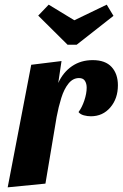

<svg xmlns="http://www.w3.org/2000/svg" viewBox="-20 -788 526 824"><path d="M13 16 114 -510 244 -526 230 -432Q251 -478 289 -504Q327 -530 378 -530Q432 -530 459 -500.5Q486 -471 486 -422Q486 -365 453.5 -327Q421 -289 370 -289Q355 -289 340 -293Q325 -297 317 -307Q332 -327 342 -357Q352 -387 352 -412Q352 -429 344.5 -441Q337 -453 319 -453Q293 -453 274 -429.5Q255 -406 243 -367.5Q231 -329 223 -286L175 0ZM270 -596 144 -721 189 -768 299 -701 438 -768 467 -720 309 -596Z"/></svg>

Font: Sansita Swashed SemiBold
Style: Regular
Weight: 600
Designer: Pablo Cosgaya
Foundry: Omnibus-Type
Version: Version 1.003; ttfautohint (v1.8.3)